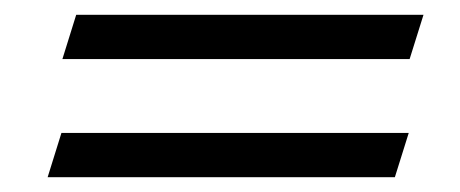

<svg xmlns="http://www.w3.org/2000/svg" viewBox="-20 -430 623 260"><path d="M514.7 -190H44.5L63.2 -250H533.5ZM534.7 -350H64.5L83.2 -410H553.5Z"/></svg>

Font: Kulim Park Light
Style: Italic
Weight: 300
Italic angle: -8°
Designer: Noponies / Dale Sattler
Foundry: Noponies
Version: Version 1.000; ttfautohint (v1.8.3)